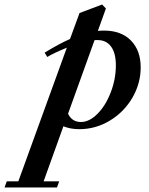

<svg xmlns="http://www.w3.org/2000/svg" viewBox="-149 -560 661 849"><path d="M201.7 11.2Q162.6 11.2 131.3 -1.5L43.9 241.7H112.8L103 269H-128.9L-119.1 241.7H-67.9L146.5 -349.1Q89.8 -326.2 60.1 -308.1L48.3 -327.1Q110.4 -365.2 160.6 -387.7L202.6 -502.4L302.7 -540L319.3 -522.5L283.7 -423.3Q296.9 -424.8 310.5 -424.8Q387.2 -424.8 430.2 -380.6Q473.1 -336.4 473.1 -262.2Q473.1 -191.4 436.8 -128.4Q400.4 -65.4 337.4 -27.1Q274.4 11.2 201.7 11.2ZM281.7 -382.8Q277.3 -383.3 269 -382.3L151.9 -57.1Q169.4 -20.5 209 -20.5Q245.6 -20.5 281.5 -56.2Q317.4 -91.8 340.3 -150.6Q363.3 -209.5 363.3 -271Q363.3 -325.7 341.8 -354.5Q320.3 -383.3 281.7 -382.8Z"/></svg>

Font: Elstob 18pt
Style: Bold Italic
Weight: 700
Italic angle: -20°
Designer: Peter S. Baker
Version: Version 1.015